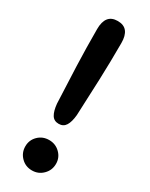

<svg xmlns="http://www.w3.org/2000/svg" viewBox="-181 -704 589 754"><g transform="rotate(30 113.0 -327.5)"><path d="M113 10.5Q83.5 10.5 63.5 -9.8Q43.5 -30 43.5 -59Q43.5 -87.5 63.5 -107.2Q83.5 -127 113 -127Q142 -127 162.2 -107.2Q182.5 -87.5 182.5 -59Q182.5 -30 162.2 -9.8Q142 10.5 113 10.5ZM112.5 -200.5Q91 -200.5 80.8 -217.2Q70.5 -234 67.5 -266Q63.5 -349 60.5 -431.5Q57.5 -514 57.5 -598.5Q57.5 -632 71 -649.2Q84.5 -666.5 112.5 -666.5Q140.5 -666.5 154 -649.2Q167.5 -632 167.5 -598.5Q167.5 -515.5 164.5 -432.2Q161.5 -349 157.5 -266Q154.5 -234 144 -217.2Q133.5 -200.5 112.5 -200.5Z"/></g></svg>

Font: Sono Medium
Style: Regular
Weight: 500
Designer: Tyler Finck
Foundry: Tyler Finck
Version: Version 2.112